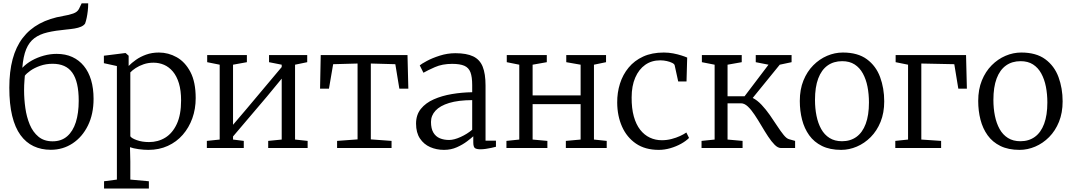

<svg xmlns="http://www.w3.org/2000/svg" viewBox="-20 -882 6386 1144"><path d="M282.5 10.5Q226 10.5 180.2 -11Q134.5 -32.5 102 -77.2Q69.5 -122 52.5 -192Q35.5 -262 35.5 -359.5Q35.5 -455.5 55.2 -529.2Q75 -603 115 -655.5Q155 -708 215.5 -740.8Q276 -773.5 357 -787Q391 -792.5 416.2 -801.5Q441.5 -810.5 450.5 -829L466.5 -862H505.5Q505.5 -839 503 -817Q500.5 -795 496.5 -775.8Q492.5 -756.5 487 -741.5Q479 -730 463 -723Q447 -716 424.5 -712.2Q402 -708.5 374.5 -706Q310 -700 263 -689Q216 -678 184.8 -654.5Q153.5 -631 136 -588.8Q118.5 -546.5 113 -478Q137.5 -503.5 170.2 -521.8Q203 -540 241 -550.5Q279 -561 317.5 -561Q370 -561 410.5 -542.5Q451 -524 479.5 -489.2Q508 -454.5 522.8 -405Q537.5 -355.5 537.5 -293Q537.5 -202.5 504 -134.2Q470.5 -66 412.8 -27.8Q355 10.5 282.5 10.5ZM293.5 -40Q345.5 -40 380 -69.8Q414.5 -99.5 431.8 -153.8Q449 -208 449 -281.5Q449 -338.5 439.5 -380.2Q430 -422 410.8 -449Q391.5 -476 362.2 -489Q333 -502 293.5 -502Q253.5 -502 219 -489.8Q184.5 -477.5 161 -460.8Q137.5 -444 128 -431Q127 -417 125.8 -402.8Q124.5 -388.5 124 -373.8Q123.5 -359 123.5 -344Q123.5 -292 131 -238.5Q138.5 -185 157.2 -140Q176 -95 209.2 -67.5Q242.5 -40 293.5 -40Z M600 241.5V198L676.5 188V-488.5L599 -505.5V-550L726.5 -566H728.5L746.5 -550V-489Q764 -507 790 -525.5Q816 -544 850.5 -556.5Q885 -569 927 -569Q983 -569 1033 -541Q1083 -513 1114.5 -453.2Q1146 -393.5 1146 -297.5Q1146 -233 1126 -177.2Q1106 -121.5 1069 -79Q1032 -36.5 980 -12.8Q928 11 864.5 11Q837 11 806 6.8Q775 2.5 754.5 -5L756.5 80V188L867 198V241.5ZM868 -35.5Q922 -35.5 965 -62Q1008 -88.5 1033.5 -143.5Q1059 -198.5 1059 -283.5Q1059 -343 1046 -385.8Q1033 -428.5 1010 -455.8Q987 -483 957.5 -495.8Q928 -508.5 894.5 -508.5Q863 -508.5 836 -499.2Q809 -490 788.5 -476.5Q768 -463 756.5 -450.5V-70Q764 -58 795.5 -46.8Q827 -35.5 868 -35.5Z M1212.5 0V-42.5L1289 -50.5V-496.5L1214.5 -511.5V-554H1451V-511.5L1368.5 -496.5V-138.5L1449 -233L1658.5 -482.5V-496.5L1583 -511.5V-554H1810.5V-511.5L1738 -496.5V-50.5L1813 -42.5V0H1578V-42.5L1658.5 -50.5V-413.5L1569.5 -305.5L1368.5 -69V-50.5L1432.5 -42.5V0Z M1988.5 0V-42.5L2110.5 -51.5V-503.5L1965 -499.5L1940 -353.5H1887L1891 -554H2408L2413 -353.5H2359.5L2335.5 -499.5L2189.5 -503.5V-51.5L2313 -42.5V0Z M2625.5 11Q2581 11 2543.2 -5.5Q2505.5 -22 2482.2 -56.8Q2459 -91.5 2459 -145.5Q2459 -198 2487.8 -233.5Q2516.5 -269 2564.8 -290.2Q2613 -311.5 2672.2 -321.5Q2731.5 -331.5 2793.5 -332.5V-374.5Q2793.5 -424 2783 -451.5Q2772.5 -479 2746.5 -490.2Q2720.5 -501.5 2674 -501.5Q2615.5 -501.5 2571.2 -482Q2527 -462.5 2503 -448.5L2481 -492.5Q2490.5 -501 2522.8 -518.5Q2555 -536 2600.5 -550.5Q2646 -565 2693.5 -565Q2760 -565 2799.5 -546Q2839 -527 2856 -484.8Q2873 -442.5 2873 -372.5V-44H2935V-7.5Q2924 -4.5 2908 -1Q2892 2.5 2874.8 5Q2857.5 7.5 2842.5 7.5Q2821 7.5 2810.5 1Q2800 -5.5 2800 -34.5V-70Q2788 -59 2762.8 -39.8Q2737.5 -20.5 2702.5 -4.8Q2667.5 11 2625.5 11ZM2655.5 -48Q2685.5 -48 2724.5 -65.8Q2763.5 -83.5 2793.5 -109V-285.5Q2710.5 -285 2656.2 -268.5Q2602 -252 2575 -222.8Q2548 -193.5 2548 -155.5Q2548 -116 2562 -92.2Q2576 -68.5 2600.5 -58.2Q2625 -48 2655.5 -48Z M2997.5 0V-42.5L3074 -50.5V-496.5L2999.5 -511.5V-554H3238V-511.5L3153.5 -496.5V-313.5H3439.5V-496.5L3354 -511.5V-554H3591V-511.5L3519 -496.5V-50.5L3595 -42.5V0H3351.5V-42.5L3439.5 -50.5V-261.5H3153.5V-50.5L3241.5 -42.5V0Z M3905 11Q3824 11 3769.2 -26.5Q3714.5 -64 3686.2 -127.8Q3658 -191.5 3657.5 -270.5Q3657 -330 3674 -383.8Q3691 -437.5 3725.5 -479.2Q3760 -521 3812.2 -545Q3864.5 -569 3935 -569Q3964 -569 3991.2 -563.8Q4018.5 -558.5 4040.2 -551.5Q4062 -544.5 4074.5 -539L4070.5 -396.5H4021L4000 -492.5Q3998.5 -500.5 3985.2 -507.2Q3972 -514 3953 -518.2Q3934 -522.5 3914 -522.5Q3862.5 -522.5 3824.5 -495.8Q3786.5 -469 3765 -419.5Q3743.5 -370 3743.5 -301.5Q3743 -236.5 3756.5 -188.2Q3770 -140 3794.5 -108.8Q3819 -77.5 3852 -62Q3885 -46.5 3923 -46.5Q3953.5 -46.5 3981.2 -53.8Q4009 -61 4031.8 -71.5Q4054.5 -82 4069.5 -92.5L4085.5 -60Q4067 -41.5 4037.8 -25.2Q4008.5 -9 3974 1Q3939.5 11 3905 11Z M4160 0V-42.5L4238 -50.5V-496.5L4162 -511.5V-554H4399.5V-511.5L4315 -496.5V-308.5H4416.5L4559 -496.5L4483 -511.5V-554H4696.5V-511.5L4626 -496.5L4465 -298.5Q4492.5 -284.5 4518 -257.2Q4543.5 -230 4566.8 -196.8Q4590 -163.5 4610.5 -132Q4631 -100.5 4648.8 -78.5Q4666.5 -56.5 4681.5 -52.5L4717.5 -42.5V0H4633.5Q4615 0 4595.8 -19.2Q4576.5 -38.5 4556.5 -69Q4536.5 -99.5 4516.5 -133.5Q4496.5 -167.5 4476.2 -198Q4456 -228.5 4435.8 -247.5Q4415.5 -266.5 4395 -266.5H4315V-50.5L4404.5 -42.5V0Z M4745.5 -280.5Q4745.5 -349 4767.2 -402.5Q4789 -456 4825.8 -493Q4862.5 -530 4908.2 -549.5Q4954 -569 5002 -569Q5091 -569 5145.2 -529Q5199.5 -489 5224 -422.5Q5248.5 -356 5248.5 -278Q5248.5 -210 5226.8 -156.2Q5205 -102.5 5168 -65.2Q5131 -28 5085.2 -8.5Q5039.5 11 4992 11Q4925 11 4877.8 -12.2Q4830.5 -35.5 4801.5 -76Q4772.5 -116.5 4759 -169Q4745.5 -221.5 4745.5 -280.5ZM4997 -40.5Q5047 -40.5 5083 -66.5Q5119 -92.5 5138.2 -144Q5157.5 -195.5 5157.5 -271.5Q5157.5 -321 5148.8 -365.5Q5140 -410 5121.2 -444.2Q5102.5 -478.5 5072.2 -498Q5042 -517.5 4998 -517.5Q4947 -517.5 4910.8 -491.5Q4874.5 -465.5 4855.2 -414.2Q4836 -363 4836 -286.5Q4836 -236.5 4845 -192Q4854 -147.5 4873 -113.2Q4892 -79 4922.8 -59.8Q4953.5 -40.5 4997 -40.5Z M5314.5 0V-42.5L5390.5 -50.5V-496.5L5316.5 -511.5V-554H5736L5741 -353.5H5690L5666 -499.5L5469.5 -503.5V-50.5L5587.5 -42.5V0Z M5808.5 -280.5Q5808.5 -349 5830.2 -402.5Q5852 -456 5888.8 -493Q5925.5 -530 5971.2 -549.5Q6017 -569 6065 -569Q6154 -569 6208.2 -529Q6262.5 -489 6287 -422.5Q6311.5 -356 6311.5 -278Q6311.5 -210 6289.8 -156.2Q6268 -102.5 6231 -65.2Q6194 -28 6148.2 -8.5Q6102.5 11 6055 11Q5988 11 5940.8 -12.2Q5893.5 -35.5 5864.5 -76Q5835.5 -116.5 5822 -169Q5808.5 -221.5 5808.5 -280.5ZM6060 -40.5Q6110 -40.5 6146 -66.5Q6182 -92.5 6201.2 -144Q6220.5 -195.5 6220.5 -271.5Q6220.5 -321 6211.8 -365.5Q6203 -410 6184.2 -444.2Q6165.5 -478.5 6135.2 -498Q6105 -517.5 6061 -517.5Q6010 -517.5 5973.8 -491.5Q5937.5 -465.5 5918.2 -414.2Q5899 -363 5899 -286.5Q5899 -236.5 5908 -192Q5917 -147.5 5936 -113.2Q5955 -79 5985.8 -59.8Q6016.5 -40.5 6060 -40.5Z"/></svg>

Font: Merriweather 20pt Light
Style: Regular
Weight: 300
Version: Version 2.100